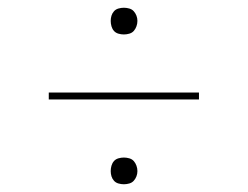

<svg xmlns="http://www.w3.org/2000/svg" viewBox="-20 -588 640 496"><path d="M300 -499Q293 -499 286 -501Q279 -503 274.5 -508Q270 -513 268 -520Q266 -527 266 -534Q266 -541 268 -547.5Q270 -554 274.5 -559Q279 -564 286 -566Q293 -568 300 -568Q307 -568 314 -566Q321 -564 325.5 -559Q330 -554 332.5 -547.5Q335 -541 335 -534Q335 -527 332.5 -520Q330 -513 325.5 -508Q321 -503 314 -501Q307 -499 300 -499ZM106 -331V-349H494V-331ZM300 -112Q293 -112 286 -114Q279 -116 274.5 -121Q270 -126 268 -132.5Q266 -139 266 -146Q266 -153 268 -160Q270 -167 274.5 -172Q279 -177 286 -179Q293 -181 300 -181Q307 -181 314 -179Q321 -177 325.5 -172Q330 -167 332.5 -160Q335 -153 335 -146Q335 -139 332.5 -132.5Q330 -126 325.5 -121Q321 -116 314 -114Q307 -112 300 -112Z"/></svg>

Font: Iosevka Slab Thin Extended
Style: Regular
Weight: 100
Width: 7
Monospace: yes
Designer: Belleve Invis
Foundry: Belleve Invis
Version: Version 11.1.1; ttfautohint (v1.8.3)